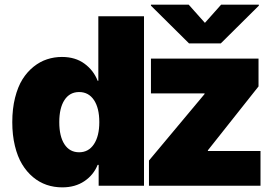

<svg xmlns="http://www.w3.org/2000/svg" viewBox="-20 -797 1196 824"><path d="M247.2 7.1Q211.6 7.1 180 -3.7Q148.4 -14.6 121.4 -37.1Q94.5 -59.7 74.8 -92.3Q55 -125 43.9 -171.2Q32.7 -217.3 32.7 -272.7Q32.7 -330.3 44.6 -377.5Q56.5 -424.7 76.5 -456.7Q96.6 -488.6 124.1 -510.7Q151.6 -532.7 182.2 -542.6Q212.7 -552.6 245.7 -552.6Q303.3 -552.6 342.5 -523.8Q381.7 -495 399.1 -450.3H402V-727.3H598V0H403.4V-89.5H399.1Q381.4 -45.8 342 -19.4Q302.6 7.1 247.2 7.1ZM619.3 0V-108L858 -393.5V-396.3H627.8V-545.5H1089.5V-426.1L872.2 -152V-149.1H1098V0ZM789.8 -777 859.4 -698.9 929 -777H1090.9V-772.7L927.6 -610.8H791.2L627.8 -772.7V-777ZM406.2 -272.7Q406.2 -333.5 383.2 -367.7Q360.1 -402 319.6 -402Q279.1 -402 256.7 -367.7Q234.4 -333.5 234.4 -272.7Q234.4 -212 256.7 -177.7Q279.1 -143.5 319.6 -143.5Q360.1 -143.5 383.2 -178.3Q406.2 -213.1 406.2 -272.7Z"/></svg>

Font: Karasuma Gothic
Style: Black
Weight: 900
Designer: Rasmus Andersson / Ryoko Nishizuka
Foundry: Genbu
Version: Version 1.00